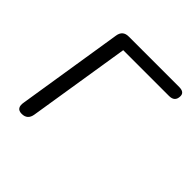

<svg xmlns="http://www.w3.org/2000/svg" viewBox="-136 -601 723 723"><g transform="rotate(45 225.5 -239.5)"><path d="M75 6Q44 6 51 -31L118 -454Q123 -485 154 -485H423Q451 -485 451 -464Q451 -434 420 -434H176L111 -26Q106 6 75 6Z"/></g></svg>

Font: Nunito Light
Style: Italic
Weight: 300
Italic angle: -9°
Designer: Vernon Adams
Foundry: Vernon Adams
Version: Version 3.601; ttfautohint (v1.8.2.53-6de2)